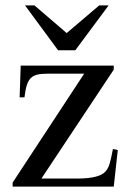

<svg xmlns="http://www.w3.org/2000/svg" viewBox="-20 -694 484 714"><path d="M384 -674H349L228 -571L108 -674H73L196 -507H260ZM418 -136 400 -140C390 -90 387 -74 373 -57C359 -40 325 -30 267 -30H134L403 -435V-450H57L53 -332H71C80 -405 95 -420 158 -420H293L27 -15V0H403Z"/></svg>

Font: STIX Math
Style: Regular
Weight: 400
Designer: MicroPress Inc., with final additions and corrections provided by Coen Hoffman, Elsevier (retired)
Version: Version 1.1.0